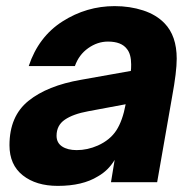

<svg xmlns="http://www.w3.org/2000/svg" viewBox="-20 -596 636 628"><path d="M11 -121Q11 -216 73 -266Q135 -316 245 -335L408 -364Q409 -371 409 -385Q409 -419 395 -436Q377 -460 333 -460Q299 -460 268.5 -438.5Q238 -417 225 -380H74Q106 -476 184.5 -526Q263 -576 355 -576Q405 -576 448 -562Q491 -548 518 -520Q558 -479 558 -404Q558 -361 543 -280L494 0H343L355 -73Q334 -38 300 -19Q250 12 169 12Q98 12 54.5 -22.5Q11 -57 11 -121ZM300 -120Q340 -138 360.5 -169.5Q381 -201 391 -255L268 -232Q219 -223 192 -204.5Q165 -186 165 -152Q165 -129 183 -117Q201 -105 231 -105Q266 -105 300 -120Z"/></svg>

Font: Open Sauce One ExtraBold Italic
Style: Regular
Weight: 800
Italic angle: -10°
Designer: Alfredo Marco Pradil
Foundry: Creative Sauce Fz LLC
Version: Version 1.477